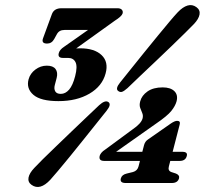

<svg xmlns="http://www.w3.org/2000/svg" viewBox="-20 -733 828 769"><path d="M557 -152Q561 -167 573.5 -175L664.5 -238.5Q680 -249 689.5 -249Q704 -249 699.5 -233.5L671.5 -125H710Q733 -125 728 -108Q723 -88.5 699.5 -88.5H662L656.5 -67Q651.5 -49.5 666 -44L684.5 -38Q700.5 -31.5 697 -18.5Q691.5 0 668 0H483.5Q459 0 464 -18.5Q468 -33.5 488 -38L512.5 -44Q530.5 -49 535 -67L540.5 -88.5H397.5Q374 -88.5 379.5 -109.5Q381 -114.5 386.2 -121.2Q391.5 -128 403.5 -135.5L510 -214Q545.5 -238 551 -258.5Q554 -270 549.8 -280Q545.5 -290 541.5 -301Q537.5 -312 541.5 -327Q547.5 -350.5 570.8 -366.8Q594 -383 631.5 -383Q663 -383 678.5 -367.8Q694 -352.5 687 -326.5Q682 -308.5 666 -288.5Q650 -268.5 604.5 -237.5L445 -125H550ZM490.5 -380Q477.5 -368.5 469.5 -365.5Q461.5 -362.5 453.5 -368.5Q441 -377.5 460.5 -402Q478.5 -424.5 503.8 -456Q529 -487.5 557 -522.2Q585 -557 611.8 -589.5Q638.5 -622 659.5 -647Q680.5 -672 692 -684Q712 -705 731 -710.8Q750 -716.5 766.5 -704.5Q782.5 -693 779.2 -675Q776 -657 756.5 -636.5Q745.5 -625 722 -601.8Q698.5 -578.5 667.8 -549Q637 -519.5 604.2 -488.2Q571.5 -457 541.5 -428.8Q511.5 -400.5 490.5 -380ZM377 -311.5Q401 -333.5 414.5 -324Q427 -314.5 407 -289.5Q390 -268 365.2 -237.2Q340.5 -206.5 313.2 -172.2Q286 -138 259.8 -106Q233.5 -74 212.8 -49.2Q192 -24.5 181.5 -13Q140 31.5 106.5 7.5Q91 -3.5 94.2 -21.5Q97.5 -39.5 117.5 -60.5Q128 -72 151.2 -95Q174.5 -118 204.8 -147Q235 -176 267 -206.8Q299 -237.5 328 -265Q357 -292.5 377 -311.5ZM403 -439Q389.5 -388 338.5 -358Q287.5 -328 214 -328Q143 -328 113.8 -353.2Q84.5 -378.5 94.5 -415.5Q101 -439 121.8 -454.5Q142.5 -470 167.5 -470Q192.5 -470 202.5 -456.5Q212.5 -443 207 -421L199.5 -392.5Q195.5 -377.5 201.2 -367.2Q207 -357 223.5 -357Q242 -357 256.8 -374Q271.5 -391 281 -428Q291 -466.5 282.5 -483.8Q274 -501 253 -501H232.5Q210 -501 215.5 -520.5Q219 -534 236.5 -545.5L332.5 -613H238Q216.5 -613 207.5 -595.5L197 -576.5Q187 -558.5 168.5 -558.5Q144.5 -558.5 152.5 -580L187.5 -675.5Q196 -700 226.5 -700H450.5Q462.5 -700 468 -694Q473.5 -688 471 -679Q467.5 -667.5 439 -649.5L285 -539Q292.5 -539.5 301 -539.5Q358.5 -539.5 387 -512.2Q415.5 -485 403 -439Z"/></svg>

Font: Fraunces 72pt Soft
Style: Bold Italic
Weight: 700
Italic angle: -16°
Version: Version 1.000;[b76b70a41]